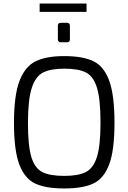

<svg xmlns="http://www.w3.org/2000/svg" viewBox="-20 -1059 726 1085"><path d="M59 -365Q59 -521 90.5 -602.5Q122 -684 182 -713Q242 -742 343 -742Q447 -742 507 -713.5Q567 -685 597 -603.5Q627 -522 627 -365Q627 -208 596.5 -128.5Q566 -49 506.5 -21.5Q447 6 343 6Q239 6 179.5 -21.5Q120 -49 89.5 -128.5Q59 -208 59 -365ZM548 -365Q548 -498 528 -563Q508 -628 465.5 -649.5Q423 -671 343 -671Q267 -671 224 -649.5Q181 -628 159.5 -562Q138 -496 138 -365Q138 -236 157 -172.5Q176 -109 218.5 -87Q261 -65 343 -65Q423 -65 465.5 -87Q508 -109 528 -173Q548 -237 548 -365ZM307 -836V-914Q307 -930 323 -930H360Q367 -930 371 -925.5Q375 -921 375 -914V-836Q375 -829 371 -824.5Q367 -820 360 -820H323Q316 -820 311.5 -824.5Q307 -829 307 -836ZM204 -1039H469V-992H204Z"/></svg>

Font: Exo
Style: Regular
Weight: 400
Designer: Natanael Gama
Foundry: Natanael Gama
Version: Version 1.500; ttfautohint (v1.6)